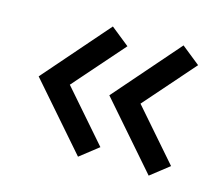

<svg xmlns="http://www.w3.org/2000/svg" viewBox="-70 -559 696 601"><g transform="rotate(15 278.5 -259.0)"><path d="M227 -48 43 -259 227 -470 287 -422 144 -259 287 -95ZM456 -48 272 -259 456 -470 516 -422 373 -259 516 -95Z"/></g></svg>

Font: Martel Sans
Style: Regular
Weight: 400
Designer: Dan Reynolds and Mathieu Réguer
Foundry: Dan Reynolds and Mathieu Réguer
Version: Version 1.001;PS 001.001;hotconv 1.0.70;makeotf.lib2.5.58329